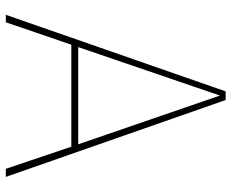

<svg xmlns="http://www.w3.org/2000/svg" viewBox="-86 -688 775 642"><g transform="rotate(90 301.0 -367.5)"><path d="M545 0H572L315 -735H286L30 0H55L130 -219H471ZM138 -242 300 -716 463 -242Z"/></g></svg>

Font: Glow Sans SC Normal Thin
Style: Regular
Weight: 100
Designer: Ryoko NISHIZUKA (kana, bopomofo & ideographs); Paul D. Hunt (Latin, Greek & Cyrillic); Sandoll Communications, Soo-young
Version: Version 0.93